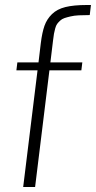

<svg xmlns="http://www.w3.org/2000/svg" viewBox="-20 -752 386 772"><path d="M73.2 0 130.9 -469.2H45.9L49.8 -501H134.8L144 -578.1Q149.4 -621.6 158.9 -648.4Q168.5 -675.3 189 -695.3Q209.5 -715.3 242.9 -723.6Q276.4 -731.9 328.6 -731.9H345.7L340.8 -691.4Q315.9 -691.4 297.1 -690.4Q278.3 -689.5 263.7 -686Q249 -682.6 239 -679.2Q229 -675.8 221.4 -668.7Q213.9 -661.6 209.5 -655.5Q205.1 -649.4 201.9 -637.5Q198.7 -625.5 197 -616.2Q195.3 -606.9 193.4 -590.3L182.6 -501H311L307.1 -469.2H178.7L121.1 0Z"/></svg>

Font: Muli
Style: ExtraLightItalic
Weight: 200
Italic angle: -7°
Designer: Vernon Adams
Foundry: newtypography
Version: Version 2.0; ttfautohint (v1.00rc1.2-2d82) -l 8 -r 50 -G 200